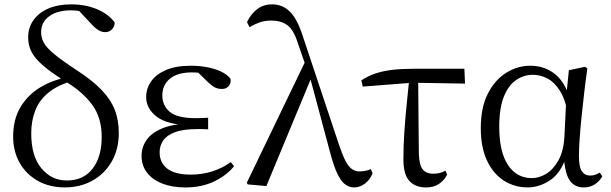

<svg xmlns="http://www.w3.org/2000/svg" viewBox="-20 -825 2739 860"><path d="M270.4 14.4Q201.8 14.4 149.5 -14.9Q97.2 -44.3 68.1 -95.6Q38.9 -146.9 38.9 -213.3Q38.9 -289.5 71.1 -344.1Q103.2 -398.7 158.8 -432.8Q214.4 -467 285.5 -479.7V-487.2L306.2 -463.1Q236.9 -443.5 195.8 -409Q154.7 -374.6 137.3 -328.6Q119.9 -282.6 119.9 -227.5Q119.9 -125.9 165.3 -71.3Q210.7 -16.6 279.1 -16.6Q354 -16.6 394.8 -69.4Q435.5 -122.1 435.5 -211.8Q435.5 -297.6 393.4 -355.1Q351.3 -412.6 277.4 -457.5Q209.4 -499.6 172.3 -532Q135.3 -564.3 120.7 -593.6Q106.1 -622.9 106.1 -656.9Q106.1 -701.6 130.1 -735.1Q154 -768.6 197.1 -787Q240.2 -805.5 298.3 -805.5Q362.9 -805.5 414.6 -783.7Q466.3 -761.9 493.8 -724.3Q493.6 -706.4 481.6 -693.7Q469.6 -681 450.8 -681Q435.5 -681 419.8 -690.8Q404.1 -700.5 386.3 -720.5L325.2 -785.9L383.8 -777.9L388.2 -755.9Q369.6 -767.3 346.6 -773Q323.5 -778.7 297.7 -778.7Q237.5 -778.7 200.9 -752.6Q164.2 -726.5 164.2 -680.2Q164.2 -655.4 176.6 -633Q188.9 -610.5 224.1 -581.6Q259.3 -552.7 327.8 -507.8Q395 -463.9 435.3 -421.8Q475.7 -379.6 493.9 -333.6Q512.1 -287.5 512.1 -229.1Q512.1 -157.2 480.8 -102.2Q449.5 -47.2 394.8 -16.4Q340.1 14.4 270.4 14.4Z M810.3 14.6Q752 14.6 707.7 -2.5Q663.3 -19.6 638.7 -51.5Q614.1 -83.4 614.1 -126.7Q614.1 -165.3 635.9 -197.3Q657.7 -229.3 705.5 -249.5Q753.3 -269.8 830.7 -271.6V-263.4Q727.9 -266.8 681.3 -302.9Q634.7 -339 634.7 -390.7Q634.7 -428.3 656.7 -460Q678.6 -491.8 723.1 -511.2Q767.6 -530.6 834.8 -530.6Q870.9 -530.6 905.4 -524.4Q940 -518.1 968.3 -505.3Q996.6 -492.4 1012.6 -471.9Q1015.2 -450.8 1003.8 -438.7Q992.5 -426.5 974.6 -426.5Q957.7 -426.5 944.7 -432.4Q931.7 -438.4 911.9 -456.8L854.6 -512.6L910.7 -511.5L920 -491.9Q894.4 -496.3 876.7 -498.5Q859.1 -500.7 839.7 -500.7Q775 -500.7 741 -472.4Q707.1 -444.1 707.1 -397.6Q707.1 -351.6 741 -323.6Q774.8 -295.7 856.2 -295.7Q868.3 -295.7 881.2 -296.2Q894.1 -296.7 912.3 -297.7V-245.7Q892.9 -246.9 883.4 -246.9Q874 -246.9 865.6 -246.9Q800.1 -246.9 763.1 -232.6Q726.1 -218.4 710.6 -195.2Q695 -172 695 -143.3Q695 -95.8 729.7 -69.3Q764.4 -42.9 834.6 -42.9Q885.3 -42.9 930.3 -57.2Q975.3 -71.5 1013.9 -98.8L1028.3 -80.5Q994.8 -38.9 938.8 -12.1Q882.9 14.6 810.3 14.6Z M1089.7 1 1085.3 -6.2 1351.2 -558.1 1378.4 -486.1 1173.1 8.4ZM1566.2 14.6Q1546.9 14.6 1528.5 2.7Q1510.1 -9.3 1493.1 -42.8Q1476 -76.4 1458.9 -141L1367.2 -483.6L1364.4 -486.2L1314 -632.1Q1295.2 -692 1266.9 -712.4Q1238.5 -732.9 1195 -732.9Q1165.6 -732.9 1142 -724.4Q1118.5 -716 1097.8 -703.2L1086.3 -725.9Q1103.7 -762.8 1132.1 -784.1Q1160.4 -805.5 1198.6 -805.5Q1245.9 -805.5 1278.9 -772.5Q1311.8 -739.6 1335.9 -664.1L1499 -175Q1515 -127.8 1528.6 -102.3Q1542.2 -76.9 1557.4 -67Q1572.6 -57.1 1590.9 -57.1Q1600.5 -57.1 1614.6 -59.5Q1628.7 -61.9 1641.1 -67.4L1648.7 -49.1Q1639 -21.5 1615.5 -3.4Q1592 14.6 1566.2 14.6Z M1604.7 -437.1 1598.5 -465Q1628.8 -484.8 1662 -495.9Q1695.2 -507.1 1736.9 -512.1Q1778.6 -517 1834.4 -517H2060L2062.9 -450.5L1828.4 -454.5ZM1888.2 14.6Q1840.7 14.6 1813.8 -14.3Q1786.9 -43.2 1786.9 -112.1Q1786.9 -170.4 1791 -232.2Q1795.1 -293.9 1801.4 -355.7Q1807.8 -417.4 1813.5 -474.9H1853L1856 -136.8Q1858 -83.2 1874.5 -65Q1890.9 -46.9 1919.5 -46.9Q1936.3 -46.9 1949.7 -50.3Q1963.1 -53.7 1975.3 -60.7L1982.9 -42.7Q1968 -15 1944.8 -0.2Q1921.6 14.6 1888.2 14.6Z M2343.8 14.4Q2283.7 14.4 2235.8 -16.7Q2187.9 -47.8 2160.7 -107.2Q2133.5 -166.5 2133.5 -250.6Q2133.5 -344.2 2165.6 -406.4Q2197.6 -468.5 2248.3 -499.6Q2299.1 -530.6 2355.2 -530.6Q2422.2 -530.6 2470.5 -489.4Q2518.8 -448.1 2538.7 -358.5H2546.3L2524.5 -312.6Q2512.5 -379.3 2488.1 -418.1Q2463.6 -456.9 2432.2 -473.4Q2400.8 -490 2366.7 -490Q2326.8 -490 2292.5 -467Q2258.2 -444 2237.2 -392.9Q2216.2 -341.7 2216.2 -257.8Q2216.2 -144.9 2255.3 -86Q2294.4 -27.2 2362.4 -27.2Q2394.3 -27.2 2426 -46.2Q2457.8 -65.2 2481.1 -106.4Q2504.3 -147.6 2508.1 -212.9L2517.4 -403.1L2528 -510.5L2600.8 -525.8L2610.8 -518.4Q2603.4 -466.9 2596.8 -410.4Q2590.2 -353.9 2584.7 -299.8Q2579.2 -245.7 2576.2 -200.8Q2573.2 -155.9 2573.2 -126.6Q2573.2 -76.9 2586.2 -57.8Q2599.2 -38.7 2623.6 -38.7Q2637.4 -38.7 2647.2 -42.6Q2657 -46.5 2666.5 -52L2677.8 -34.9Q2665.5 -13.4 2644.2 0.6Q2622.9 14.6 2595.4 14.6Q2553 14.6 2531.4 -17.4Q2509.8 -49.4 2505.1 -127.8L2517.9 -128.2Q2493.3 -50.9 2444.8 -18.3Q2396.4 14.4 2343.8 14.4Z"/></svg>

Font: Noto Serif KR
Style: Regular
Weight: 200
Designer: Ryoko NISHIZUKA 西塚涼子 (kana & ideographs); Frank Grießhammer (Latin, Greek & Cyrillic); Wenlong ZHANG 张文龙 (bopomofo); San
Foundry: Adobe
Version: Version 2.001;hotconv 1.1.0;makeotfexe 2.6.0